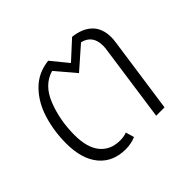

<svg xmlns="http://www.w3.org/2000/svg" viewBox="-133 -749 943 943"><g transform="rotate(-45 338.5 -277.5)"><path d="M596 -428Q596 -411 593 -393L537 0H479L535 -395Q538 -413 538 -427Q538 -501 473 -516L359 -416L273 -517Q197 -495 162.5 -406.5Q128 -318 128 -217Q128 -129 165 -84Q202 -39 268 -39Q295 -39 315 -47L328 -3Q295 11 257 11Q169 11 119.5 -48.5Q70 -108 70 -217Q70 -301 93.5 -378Q117 -455 168 -506.5Q219 -558 295 -566L366 -479L461 -566Q525 -559 560.5 -524.5Q596 -490 596 -428Z"/></g></svg>

Font: FiraGO Light
Style: Italic
Weight: 300
Italic angle: -8°
Designer: bBox Type GmbH
Foundry: bBox Type GmbH
Version: Version 1.001